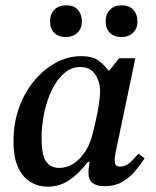

<svg xmlns="http://www.w3.org/2000/svg" viewBox="-20 -692 590 725"><path d="M160 13Q125 13 95.5 -4.5Q66 -22 48.5 -59.5Q31 -97 31 -159Q31 -227 52 -285.5Q73 -344 109.5 -387.5Q146 -431 191.5 -455.5Q237 -480 286 -480Q328 -480 350.5 -464Q373 -448 389 -426H393L430 -472H491L418 -123Q418 -123 415.5 -110Q413 -97 413 -86Q413 -76 417 -69.5Q421 -63 433 -63Q456 -63 474 -81Q492 -99 503 -112L526 -94Q509 -68 488.5 -44Q468 -20 440.5 -4.5Q413 11 375 11Q345 11 329.5 -1Q314 -13 314 -41Q314 -50 315.5 -60Q317 -70 318 -81H312Q277 -35 240.5 -11Q204 13 160 13ZM203 -58Q246 -58 280 -92.5Q314 -127 329 -183Q334 -203 341 -233.5Q348 -264 353 -295Q358 -326 358 -347Q358 -383 339.5 -411Q321 -439 283 -439Q250 -439 223 -416Q196 -393 177 -354.5Q158 -316 147.5 -268Q137 -220 137 -171Q137 -105 154.5 -81.5Q172 -58 203 -58ZM438 -552Q412 -552 395.5 -567.5Q379 -583 379 -612Q379 -639 395.5 -655.5Q412 -672 439 -672Q468 -672 483.5 -655Q499 -638 499 -612Q499 -584 482 -568Q465 -552 438 -552ZM228 -552Q202 -552 185.5 -567.5Q169 -583 169 -612Q169 -639 185.5 -655.5Q202 -672 230 -672Q259 -672 274 -655Q289 -638 289 -612Q289 -584 272 -568Q255 -552 228 -552Z"/></svg>

Font: STIX Two Text Medium
Style: Italic
Weight: 500
Italic angle: -12°
Designer: Ross Mills, John Hudson & Paul Hanslow, Tiro Typeworks Ltd; with prior portions MicroPress Inc. and Coen Hoffman, Elsevi
Foundry: Tiro Typeworks Ltd
Version: Version 2.13 b171